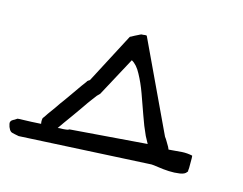

<svg xmlns="http://www.w3.org/2000/svg" viewBox="-80 -562 846 669"><g transform="rotate(15 342.5 -227.0)"><path d="M184.6 -64.5Q178.7 -63.5 164.1 -63.5L157.2 -62.5Q164.1 -73.2 172.9 -85Q185.5 -101.6 198.2 -120.1Q211.9 -138.7 223.6 -156.2Q235.4 -173.8 245.1 -186.5Q254.9 -200.2 259.8 -206.1L269.5 -215.8L345.7 -357.4Q365.2 -346.7 379.9 -318.4Q395.5 -290 408.2 -254.9Q420.9 -220.7 433.6 -183.6Q446.3 -146.5 460.9 -115.2Q467.8 -101.6 474.6 -89.8L198.2 -68.4Q197.3 -67.4 191.4 -65.4Q185.5 -64.5 184.6 -64.5ZM635.7 -80.1Q635.7 -87.9 634.8 -90.8Q616.2 -94.7 598.6 -93.8L562.5 -90.8L549.8 -89.8L545.9 -98.6L536.1 -115.2Q531.2 -124 526.4 -129.9L374 -453.1Q373 -454.1 371.1 -454.1H367.2Q364.3 -454.1 360.4 -453.1H355.5Q351.6 -452.1 344.7 -448.2L333 -442.4L322.3 -436.5Q317.4 -434.6 317.4 -433.6L222.7 -252.9Q220.7 -252 216.8 -249Q212.9 -246.1 212.9 -244.1Q208 -238.3 199.2 -225.6Q191.4 -214.8 178.7 -196.3Q168 -180.7 155.3 -163.1Q142.6 -146.5 131.8 -129.9Q120.1 -113.3 111.3 -101.6L103.5 -89.8L100.6 -85.9L97.7 -82Q97.7 -81.1 96.7 -75.2V-68.4L97.7 -61.5Q79.1 -60.5 63.5 -59.6Q46.9 -58.6 34.2 -58.6Q21.5 -58.6 13.7 -57.6L4.9 -51.8L1 -49.8L-2 -47.9Q-3.9 -46.9 -4.9 -45.9L-7.8 -42Q-9.8 -39.1 -8.8 -33.2L-5.9 -22.5Q-3.9 -17.6 -1 -12.7Q2 -8.8 4.9 -6.8Q5.9 -5.9 9.8 -4.9L18.6 -2.9L28.3 -1Q32.2 0 33.2 0L505.9 -24.4Q511.7 -24.4 531.2 -21.5Q549.8 -18.6 570.3 -17.6Q589.8 -16.6 609.4 -19.5Q627.9 -22.5 632.8 -31.2L634.8 -33.2Q635.7 -35.2 634.8 -36.1Q634.8 -39.1 635.7 -46.9Q635.7 -54.7 635.7 -63.5Z"/></g></svg>

Font: Swanky and Moo Moo Cyrillic
Style: Regular
Weight: 400
Designer: Kimberly Geswein; Denis Ignatov
Foundry: Kimberly Geswein; Denis Ignatov
Version: Version 1.003 June 27, 2018